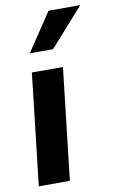

<svg xmlns="http://www.w3.org/2000/svg" viewBox="-88 -830 526 877"><g transform="rotate(-10 174.5 -391.0)"><path d="M84 -605.5 202.1 -782.2H349.1L191.9 -605.5ZM78.1 -517.6H222.2L163.1 0H19Z"/></g></svg>

Font: Proza Libre
Style: SemiBold Italic
Weight: 600
Designer: Jasper de Waard
Foundry: Jasper de Waard
Version: Version 1.000; ttfautohint (v1.4.1.8-43bc)